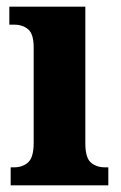

<svg xmlns="http://www.w3.org/2000/svg" viewBox="-20 -556 362 576"><path d="M12 0V-54H22Q48 -54 64.5 -69Q81 -84 81 -127V-414Q81 -454 64.5 -468Q48 -482 23 -482H8V-536H236V-126Q236 -83 252.5 -68.5Q269 -54 295 -54H305V0Z"/></svg>

Font: Noto Serif Ethiopic Condensed ExtraBold
Style: Regular
Weight: 800
Width: 3
Designer: Monotype Design Team
Foundry: Monotype Imaging Inc.
Version: Version 2.102; ttfautohint (v1.8.4.7-5d5b)